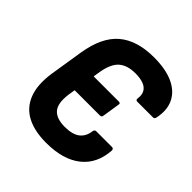

<svg xmlns="http://www.w3.org/2000/svg" viewBox="-182 -803 950 950"><g transform="rotate(45 293.5 -327.5)"><path d="M282 11Q200 11 146 -17.5Q92 -46 69.5 -104.5Q47 -163 60 -251L88 -427Q108 -552 175 -609Q242 -666 361 -666Q442 -666 495 -642Q548 -618 570.5 -573Q593 -528 580 -465Q577 -452 568 -452H457Q445 -452 447 -466Q451 -492 441 -510Q431 -528 408 -536.5Q385 -545 352 -545Q297 -545 265.5 -519Q234 -493 222 -426L216 -388H392Q405 -388 402 -376L388 -286Q387 -273 375 -273H198L192 -236Q183 -168 208 -139Q233 -110 291 -110Q345 -110 372 -131Q399 -152 404 -192Q406 -205 417 -205H527Q539 -205 539 -192Q533 -95 466.5 -42Q400 11 282 11Z"/></g></svg>

Font: Sofia Sans Semi Condensed ExtraBold
Style: Italic
Weight: 800
Italic angle: -9°
Version: Version 4.100